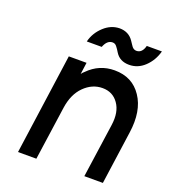

<svg xmlns="http://www.w3.org/2000/svg" viewBox="-130 -800 794 895"><g transform="rotate(20 267.0 -352.0)"><path d="M409 -559Q452 -559 485 -590Q519 -622 532 -670H457Q447 -632 419 -632Q406 -632 397 -643Q393 -648 389 -654.5Q385 -661 380 -668Q356 -704 310 -704Q268 -703 234 -672Q198 -639 187 -594H261Q275 -631 302 -631Q315 -631 323 -620Q327 -615 331.5 -608.5Q336 -602 340 -595Q362 -559 409 -559ZM483 0 520 -264Q528 -319 520.5 -364Q513 -409 490 -443Q444 -512 356 -512Q280 -512 226 -457Q222 -454 219 -450.5Q216 -447 212 -442L220 -500H132L62 0H153L191 -267Q201 -336 240 -375Q280 -415 331 -415Q382 -415 410 -375Q439 -334 429 -267L391 0Z"/></g></svg>

Font: Unageo
Style: Medium-Italic
Weight: 500
Designer: Richard Sepsi
Foundry: Richard Sepsi
Version: Version 2.000